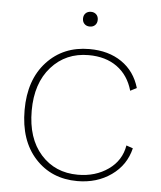

<svg xmlns="http://www.w3.org/2000/svg" viewBox="-50 -700 630 753"><g transform="rotate(5 265.5 -323.0)"><path d="M257 -648Q265 -656 278 -656Q291 -656 299 -648Q307 -640 307 -627Q307 -614 299 -606Q291 -598 278 -598Q265 -598 257 -606Q249 -614 249 -627Q249 -640 257 -648ZM285 -510Q360 -510 412 -474.5Q464 -439 483 -374L458 -361Q441 -421 396 -453.5Q351 -486 284 -486Q194 -486 137 -422Q80 -358 80 -250Q80 -141 136 -78Q192 -15 282 -15Q351 -15 401.5 -50.5Q452 -86 462 -146L488 -137Q472 -70 415.5 -30Q359 10 282 10Q180 10 116 -60Q52 -130 52 -250Q52 -369 117 -439.5Q182 -510 285 -510Z"/></g></svg>

Font: Elaine Sans ExtraLight
Style: Regular
Weight: 275
Designer: Wei Huang
Foundry: Wei Huang
Version: Version 2.001;December 24, 2019;FontCreator 12.0.0.2547 64-b